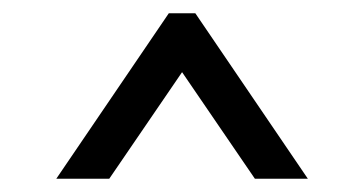

<svg xmlns="http://www.w3.org/2000/svg" viewBox="-20 -730 550 290"><path d="M255 -621 365 -460H445L275 -710H235L65 -460H145Z"/></svg>

Font: Glinicke Jost Regular
Style: Regular
Weight: 400
Version: Version 3.710